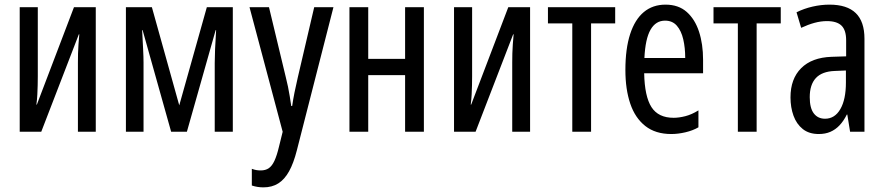

<svg xmlns="http://www.w3.org/2000/svg" viewBox="-20 -568 3808 828"><path d="M65 0V-537H143V-239Q143 -219 142.5 -200Q142 -181 141 -160.5Q140 -140 137 -117H139L299 -537H393V0H316V-298Q316 -318 316.5 -337.5Q317 -357 318.5 -377Q320 -397 322 -420H320L158 0Z M523 0V-537H635L763 -78H743L872 -537H984V0H906V-296Q906 -320 907.5 -356Q909 -392 912 -438H910L786 0H718L595 -438H593Q595 -398 597 -360Q599 -322 599 -298V0Z M1116 240Q1103 240 1090.5 238Q1078 236 1066 232V160Q1077 164 1085.5 165.5Q1094 167 1104 167Q1125 167 1139 157.5Q1153 148 1163.5 125.5Q1174 103 1183 65L1209 -40L1208 34L1056 -537H1140L1213 -233Q1218 -214 1222 -194Q1226 -174 1229.5 -153Q1233 -132 1236 -111H1240Q1244 -139 1250 -169Q1256 -199 1264 -233L1335 -537H1418L1260 81Q1246 136 1226.5 171Q1207 206 1180 223Q1153 240 1116 240Z M1487 0V-537H1568V-314H1727V-537H1808V0H1727V-244H1568V0Z M1938 0V-537H2016V-239Q2016 -219 2015.5 -200Q2015 -181 2014 -160.5Q2013 -140 2010 -117H2012L2172 -537H2266V0H2189V-298Q2189 -318 2189.5 -337.5Q2190 -357 2191.5 -377Q2193 -397 2195 -420H2193L2031 0Z M2448 0V-467H2343V-537H2633V-467H2529V0Z M2875 10Q2807 10 2763 -24.5Q2719 -59 2698 -121Q2677 -183 2677 -266Q2677 -358 2697.5 -421Q2718 -484 2756.5 -516Q2795 -548 2850 -548Q2906 -548 2941.5 -516.5Q2977 -485 2994.5 -431.5Q3012 -378 3012 -310V-252H2758Q2760 -152 2789.5 -106Q2819 -60 2885 -60Q2908 -60 2935.5 -67Q2963 -74 2992 -92V-19Q2968 -5 2936 2.5Q2904 10 2875 10ZM2759 -318H2935Q2935 -362 2926.5 -398.5Q2918 -435 2899 -457Q2880 -479 2848 -479Q2808 -479 2785.5 -440Q2763 -401 2759 -318Z M3162 0V-467H3057V-537H3347V-467H3243V0Z M3511 10Q3469 10 3442 -11.5Q3415 -33 3402 -69Q3389 -105 3389 -148Q3389 -228 3435 -274Q3481 -320 3566 -323L3629 -325V-394Q3629 -438 3609 -457.5Q3589 -477 3546 -477Q3520 -477 3492.5 -469.5Q3465 -462 3435 -448L3415 -515Q3447 -531 3484 -539.5Q3521 -548 3557 -548Q3633 -548 3670.5 -511.5Q3708 -475 3708 -401V0H3646L3634 -74H3632Q3618 -46 3600.5 -27.5Q3583 -9 3561 0.5Q3539 10 3511 10ZM3538 -56Q3580 -56 3604 -97.5Q3628 -139 3628 -212V-264L3580 -262Q3525 -260 3498.5 -231.5Q3472 -203 3472 -149Q3472 -102 3489.5 -79Q3507 -56 3538 -56Z"/></svg>

Font: Noto Sans ExtraCondensed
Style: Regular
Weight: 400
Width: 2
Designer: Monotype Design Team
Foundry: Monotype Imaging Inc.
Version: Version 2.013